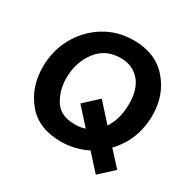

<svg xmlns="http://www.w3.org/2000/svg" viewBox="-163 -812 1022 1035"><g transform="rotate(30 348.0 -295.0)"><path d="M382 -660Q518 -660 594 -572Q670 -484 670 -360Q670 -207 569 -101L652 -10L565 70L475 -29Q399 10 311 10Q172 10 99.5 -78.5Q27 -167 27 -290Q27 -393 74 -477Q121 -561 201.5 -610.5Q282 -660 382 -660ZM301 -221 388 -301 487 -191Q530 -256 530 -350Q530 -442 486 -492Q442 -542 368 -542Q274 -542 220.5 -471Q167 -400 167 -302Q167 -228 203.5 -168Q240 -108 331 -108Q367 -108 394 -118Z"/></g></svg>

Font: Zilla Slab
Style: Bold Italic
Weight: 700
Italic angle: -6°
Designer: Typotheque.com
Foundry: Typotheque type foundry
Version: Version 1.1; 2017; ttfautohint (v1.6)